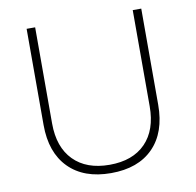

<svg xmlns="http://www.w3.org/2000/svg" viewBox="-83 -842 949 932"><g transform="rotate(-10 391.0 -376.5)"><path d="M391 -37Q505 -37 568 -101.5Q631 -166 631 -283V-757H673V-283Q673 -147 599 -71.5Q525 4 391 4Q257 4 182.5 -71.5Q108 -147 108 -283V-757H150V-283Q150 -166 213.5 -101.5Q277 -37 391 -37Z"/></g></svg>

Font: Montserrat arm2 ExtraLight
Style: Regular
Weight: 275
Designer: Julieta Ulanovsky
Foundry: Julieta Ulanovsky
Version: Version 6.000